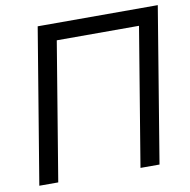

<svg xmlns="http://www.w3.org/2000/svg" viewBox="-81 -808 879 888"><g transform="rotate(-10 358.5 -364.0)"><path d="M717.3 -727.5 597.2 0H507.8L615.2 -648.4H229L121.6 0H32.7L153.3 -727.5Z"/></g></svg>

Font: Inter 28pt
Style: Italic
Weight: 400
Italic angle: -9.3988°
Designer: Rasmus Andersson
Foundry: rsms
Version: Version 4.001;git-66647c0bb